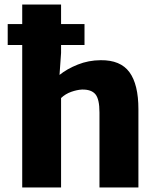

<svg xmlns="http://www.w3.org/2000/svg" viewBox="-20 -832 707 852"><path d="M14.2 -632.3V-725.1H78.6V-812H251V-725.1H355V-632.3H251V-596.7L244.1 -499.5Q277.3 -526.4 325 -545.4Q372.6 -564.5 426.8 -564.9Q514.6 -565.9 554.4 -511.7Q594.2 -457.5 594.2 -347.2V0H421.4V-333Q421.4 -392.6 403.1 -414.1Q384.8 -435.5 343.8 -434.6Q322.3 -433.6 296.4 -424.6Q270.5 -415.5 251 -397V0H78.6V-632.3Z"/></svg>

Font: HaufeMerriweatherSans
Style: Bold
Weight: 700
Designer: Eben Sorkin
Foundry: Eben Sorkin
Version: Version 1.56